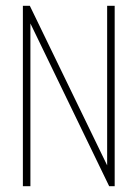

<svg xmlns="http://www.w3.org/2000/svg" viewBox="-20 -643 478 663"><path d="M59 0V-623H83L350 -72V-623H376V0H357L85 -562V0Z"/></svg>

Font: Inconsolata SemiCondensed ExtraLight
Style: Regular
Weight: 200
Width: 4
Monospace: yes
Designer: Raph Levien, Cyreal, Brenton Simpson
Foundry: Raph Levien, Cyreal, Google
Version: Version 3.100; ttfautohint (v1.8.4.7-5d5b)